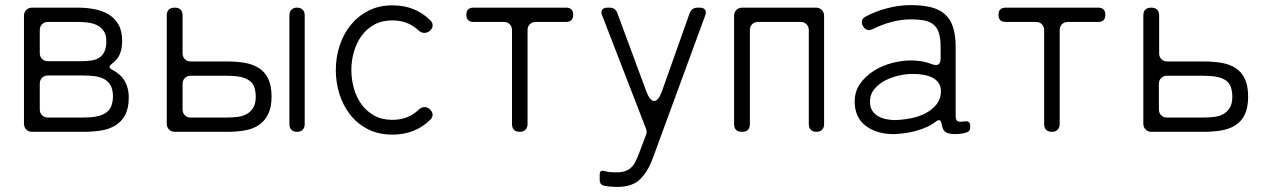

<svg xmlns="http://www.w3.org/2000/svg" viewBox="-20 -517 4962 753"><path d="M74 -32V-455Q74 -469 83 -478Q92 -487 106 -487H286Q319 -487 350.5 -481Q382 -475 406 -460.5Q430 -446 444.5 -421Q459 -396 459 -357Q459 -328 450.5 -306Q442 -284 419 -267Q409 -259 409.5 -254Q410 -249 421 -243Q442 -232 459 -214Q485 -182 485 -135Q485 -93 471 -66.5Q457 -40 432.5 -25Q408 -10 375.5 -5Q343 0 307 0H106Q92 0 83 -9Q74 -18 74 -32ZM168 -277H300Q322 -277 340 -280Q358 -283 370.5 -291.5Q383 -300 390 -315.5Q397 -331 397 -355Q397 -380 387 -395Q377 -410 361 -418Q345 -426 325 -428.5Q305 -431 284 -431H168Q154 -431 145 -422Q136 -413 136 -399V-309Q136 -295 145 -286Q154 -277 168 -277ZM168 -56H304Q318 -56 334.5 -57Q351 -58 366.5 -62Q382 -66 395 -74.5Q408 -83 415 -97Q423 -118 423 -138Q423 -166 413.5 -182.5Q404 -199 387.5 -207.5Q371 -216 349.5 -218.5Q328 -221 304 -221H168Q154 -221 145 -212Q136 -203 136 -189V-88Q136 -74 145 -65Q154 -56 168 -56Z M634 -32V-456Q634 -487 665 -487Q696 -487 696 -456V-308Q696 -294 705 -285Q714 -276 728 -276H870Q908 -276 940 -270.5Q972 -265 995.5 -250Q1019 -235 1032 -208Q1045 -181 1045 -138Q1045 -96 1031.5 -69Q1018 -42 995 -26.5Q972 -11 940 -5.5Q908 0 870 0H666Q652 0 643 -9Q634 -18 634 -32ZM1115 -30V-457Q1115 -471 1123 -479Q1131 -487 1145 -487Q1159 -487 1167 -479Q1175 -471 1175 -457V-30Q1175 -16 1167 -8Q1159 0 1145 0Q1131 0 1123 -8Q1115 -16 1115 -30ZM728 -56H866Q890 -56 911 -58.5Q932 -61 948 -70Q964 -79 973.5 -95Q983 -111 983 -138Q983 -162 975 -181Q968 -195 955 -203Q942 -211 927 -214.5Q912 -218 896 -219Q880 -220 866 -220H728Q714 -220 705 -211Q696 -202 696 -188V-88Q696 -74 705 -65Q714 -56 728 -56Z M1519 11Q1465 11 1423.5 -10Q1382 -31 1354 -66.5Q1326 -102 1311.5 -147.5Q1297 -193 1297 -242Q1297 -292 1312 -338Q1327 -384 1355.5 -419Q1384 -454 1425 -475Q1466 -496 1519 -496Q1609 -496 1668 -437Q1678 -427 1676.5 -415Q1675 -403 1664 -395Q1656 -388 1644 -388Q1631 -388 1620 -399Q1579 -437 1519 -437Q1478 -437 1448 -420.5Q1418 -404 1398 -376.5Q1378 -349 1368 -314Q1358 -279 1358 -242Q1358 -205 1368 -170Q1378 -135 1398 -107.5Q1418 -80 1448 -63.5Q1478 -47 1519 -47Q1580 -47 1620 -85Q1632 -97 1645 -97Q1656 -97 1664 -90Q1675 -81 1676.5 -69.5Q1678 -58 1668 -48Q1609 11 1519 11Z M1988 -31V-399Q1988 -413 1979 -422Q1970 -431 1956 -431H1837Q1809 -431 1809 -459Q1809 -487 1837 -487H2200Q2228 -487 2228 -459Q2228 -431 2200 -431H2081Q2067 -431 2058 -422Q2049 -413 2049 -399V-31Q2049 -17 2041 -8.5Q2033 0 2019 0Q1988 0 1988 -31Z M2401 216Q2392 216 2383 215.5Q2374 215 2365 214Q2360 213 2356 212.5Q2352 212 2348 211Q2340 209 2336 203.5Q2332 198 2332 190V166Q2332 150 2348 153L2364 157Q2372 158 2380.5 158.5Q2389 159 2397 159Q2418 159 2432 154Q2446 149 2455.5 140Q2465 131 2472 117Q2479 103 2486 85L2514 11Q2518 0 2514 -11L2341 -458Q2336 -471 2342 -479Q2348 -487 2362 -487H2371Q2393 -487 2401 -466L2515 -158Q2529 -121 2546 -121Q2562 -121 2576 -159L2685 -466Q2693 -487 2716 -487H2725Q2739 -487 2745 -479Q2751 -471 2746 -457L2540 104Q2521 156 2490.5 186Q2460 216 2401 216Z M2859 -31V-455Q2859 -469 2868 -478Q2877 -487 2891 -487H3180Q3194 -487 3203 -478Q3212 -469 3212 -455V-30Q3212 -16 3204 -8Q3196 0 3182 0Q3168 0 3160 -8Q3152 -16 3152 -30V-399Q3152 -413 3143 -422Q3134 -431 3120 -431H2953Q2939 -431 2930 -422Q2921 -413 2921 -399V-31Q2921 0 2890 0Q2859 0 2859 -31Z M3489 9Q3420 10 3376 -23Q3332 -56 3332 -119Q3332 -159 3353.5 -189Q3375 -219 3407.5 -239.5Q3440 -260 3479 -270Q3518 -280 3552 -280Q3597 -280 3633 -266Q3642 -262 3651 -262Q3669 -262 3669 -289V-332Q3669 -365 3662.5 -386.5Q3656 -408 3642 -420Q3628 -432 3605.5 -436.5Q3583 -441 3551 -441Q3513 -441 3475 -430.5Q3437 -420 3403 -403Q3393 -399 3388 -399Q3373 -399 3365 -414Q3358 -425 3360.5 -435.5Q3363 -446 3375 -452Q3393 -462 3415 -470.5Q3437 -479 3460.5 -485Q3484 -491 3507 -494Q3530 -497 3551 -497Q3596 -497 3629.5 -489Q3663 -481 3685 -462Q3707 -443 3717.5 -411Q3728 -379 3728 -332V-62Q3728 -43 3739 -41Q3742 -39 3748.5 -39.5Q3755 -40 3764 -41Q3785 -44 3785 -24V-16Q3785 -3 3772 2L3758 6Q3742 9 3726 9Q3693 9 3682 -5Q3676 -14 3673 -31Q3670 -46 3662 -46Q3658 -46 3650 -40Q3635 -28 3615 -19Q3595 -10 3573.5 -4Q3552 2 3530 5Q3508 8 3489 9ZM3492 -46Q3513 -47 3534.5 -50Q3556 -53 3576 -59Q3596 -65 3614.5 -75.5Q3633 -86 3648 -102Q3672 -127 3670 -166Q3667 -197 3636 -213Q3604 -228 3556 -227Q3533 -227 3504.5 -220.5Q3476 -214 3451 -201Q3426 -188 3409 -167.5Q3392 -147 3392 -118Q3392 -97 3401 -83Q3410 -69 3424.5 -61Q3439 -53 3456.5 -49.5Q3474 -46 3492 -46Z M4075 -31V-399Q4075 -413 4066 -422Q4057 -431 4043 -431H3924Q3896 -431 3896 -459Q3896 -487 3924 -487H4287Q4315 -487 4315 -459Q4315 -431 4287 -431H4168Q4154 -431 4145 -422Q4136 -413 4136 -399V-31Q4136 -17 4128 -8.5Q4120 0 4106 0Q4075 0 4075 -31Z M4464 -32V-456Q4464 -487 4495 -487Q4526 -487 4526 -456V-308Q4526 -294 4535 -285Q4544 -276 4558 -276H4700Q4738 -276 4770.5 -270.5Q4803 -265 4826 -250Q4849 -235 4862 -208Q4875 -181 4875 -138Q4875 -95 4862 -68Q4849 -41 4825.5 -26Q4802 -11 4770 -5.5Q4738 0 4700 0H4496Q4482 0 4473 -9Q4464 -18 4464 -32ZM4557 -56H4697Q4721 -56 4742 -58.5Q4763 -61 4778.5 -70Q4794 -79 4803.5 -95Q4813 -111 4813 -138Q4813 -162 4805 -181Q4798 -195 4785.5 -203Q4773 -211 4757.5 -214.5Q4742 -218 4726 -219Q4710 -220 4697 -220H4557Q4543 -220 4534 -211Q4525 -202 4525 -188V-88Q4525 -74 4534 -65Q4543 -56 4557 -56Z"/></svg>

Font: Higure Gothic
Style: Regular
Weight: 400
Designer: Yoshimichi Ohira
Foundry: Positype
Version: Version 1.000